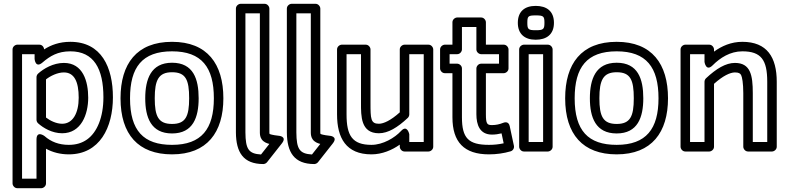

<svg xmlns="http://www.w3.org/2000/svg" viewBox="-20 -772 4148 1010"><path d="M350 -502C474.2 -502 524 -409.7 524 -260C524 -156 491.1 -76.1 438 -38.4C411.6 -19.6 380.3 -10 342 -10C290.7 -10 249 -25.5 213.6 -56.7C213.6 -56.7 172 -87.4 172 -38V168H96V-487H162V-462C162 -462 165.8 -410.9 203.3 -443C243.4 -477.4 283.8 -502 350 -502ZM574 -260C574 -418.1 513.7 -552 350 -552C293 -552 248.6 -535.6 212.1 -512.2C211 -525.4 201.3 -537 187 -537H71C60.3 -537 46 -527.1 46 -512V193C46 203.7 55.9 218 71 218H197C207.7 218 222 208.1 222 193V10.3C257 29.7 298 40 342 40C504.5 40 574 -101.3 574 -260ZM307 -71C407.6 -71 444 -171.2 444 -258C444 -343.7 416.9 -441 316 -441C260.4 -441 209.6 -411.3 180.1 -384.5C174.9 -379.7 172 -372.3 172 -366V-142C172 -134.8 175.5 -127.7 180.3 -123.4C207.4 -99 254.1 -71 307 -71ZM307 -121C276.6 -121 244.4 -136.5 222 -153.7V-354.4C245.7 -373 282.7 -391 316 -391C370.8 -391 394 -342.3 394 -258C394 -176.8 362.9 -121 307 -121Z M885 -502C1041.2 -502 1105 -417.6 1105 -255C1105 -94.2 1040.4 -10 885 -10C734.6 -10 664 -85 664 -255C664 -418.1 727.8 -502 885 -502ZM885 -552C698.4 -552 614 -435.8 614 -255C614 -65 707.4 40 885 40C1069.7 40 1155 -76.2 1155 -255C1155 -435.2 1070.8 -552 885 -552ZM885 -70C995.6 -70 1025 -154.6 1025 -255C1025 -356.3 997.1 -442 885 -442C773.7 -442 744 -354.9 744 -255C744 -154.6 774 -70 885 -70ZM885 -120C813.2 -120 794 -159.7 794 -255C794 -350.4 813.7 -392 885 -392C957.1 -392 975 -352.4 975 -255C975 -159.3 956.1 -120 885 -120Z M1271 -75.1V-702H1347V-75C1347 -63.4 1348.7 -50.4 1356.8 -38.8C1366.8 -24.7 1382.3 -18.6 1396.9 -14.9L1353.1 40.7C1287.7 36.8 1271.8 12.6 1271 -75.1ZM1221 -74.9C1221.9 29 1259.2 90.6 1364.9 91C1371.1 91 1379.7 87.7 1384.6 81.5L1462.6 -17.5C1492.4 -55.3 1445.6 -57.9 1445.6 -57.9C1413.8 -61.2 1399.6 -66.2 1397.8 -67.6C1397.6 -67.9 1397 -70.3 1397 -75V-727C1397 -737.7 1387.1 -752 1372 -752H1246C1235.3 -752 1221 -742.1 1221 -727Z M1539 -75.1V-702H1615V-75C1615 -63.4 1616.7 -50.4 1624.8 -38.8C1634.8 -24.7 1650.3 -18.6 1664.9 -14.9L1621.1 40.7C1555.7 36.8 1539.8 12.6 1539 -75.1ZM1489 -74.9C1489.9 29 1527.2 90.6 1632.9 91C1639.1 91 1647.7 87.7 1652.6 81.5L1730.6 -17.5C1760.4 -55.3 1713.6 -57.9 1713.6 -57.9C1681.8 -61.2 1667.6 -66.2 1665.8 -67.6C1665.6 -67.9 1665 -70.3 1665 -75V-727C1665 -737.7 1655.1 -752 1640 -752H1514C1503.3 -752 1489 -742.1 1489 -727Z M1934 -10C1832.8 -10 1803 -58.9 1803 -170V-487H1879V-230C1879 -162.6 1877.1 -71 1973 -71C2021.3 -71 2070.9 -101 2125.1 -151.8C2130.2 -156.5 2133 -164 2133 -170V-487H2209V-25H2133V-66C2133 -66 2122.3 -118.6 2089.6 -82.9C2057 -47.4 1994.6 -10 1934 -10ZM1934 40C1990.4 40 2043 17.1 2083 -11.2V0C2083 10.7 2092.9 25 2108 25H2234C2244.7 25 2259 15.1 2259 0V-512C2259 -522.7 2249.1 -537 2234 -537H2108C2097.3 -537 2083 -527.1 2083 -512V-181C2036.1 -138.8 1998 -121 1973 -121C1929.9 -121 1929 -147.5 1929 -230V-512C1929 -522.7 1919.1 -537 1904 -537H1778C1767.3 -537 1753 -527.1 1753 -512V-170C1753 -46.4 1800.4 40 1934 40Z M2486 -171C2486 -116.3 2503.3 -64 2568 -64C2584.7 -64 2603.6 -66.6 2618.4 -70.5L2629.5 -18.2C2603.3 -12.5 2579.1 -10 2552 -10C2444 -10 2410 -45.7 2410 -155V-412C2410 -427.1 2395.7 -437 2385 -437H2345V-487H2385C2400.1 -487 2410 -501.3 2410 -512V-630H2486V-512C2486 -496.9 2500.3 -487 2511 -487H2605V-437H2511C2495.9 -437 2486 -422.7 2486 -412ZM2536 -171V-387H2630C2640.7 -387 2655 -396.9 2655 -412V-512C2655 -522.7 2645.1 -537 2630 -537H2536V-655C2536 -665.7 2526.1 -680 2511 -680H2385C2374.3 -680 2360 -670.1 2360 -655V-537H2320C2309.3 -537 2295 -527.1 2295 -512V-412C2295 -401.3 2304.9 -387 2320 -387H2360V-155C2360 -24.8 2421.1 40 2552 40C2591.6 40 2629.7 34.7 2666.1 24C2678.4 20.4 2686.1 7.4 2683.4 -5.2L2661.4 -108.2C2655.8 -134.9 2634.1 -128.8 2627.5 -126.1C2607.6 -117.9 2588 -114 2568 -114C2542.5 -114 2536 -120.3 2536 -171Z M2798 -691C2839.3 -691 2844 -686.7 2844 -652C2844 -617.7 2838.2 -613 2798 -613C2758.3 -613 2754 -618.5 2754 -652C2754 -686.8 2758.1 -691 2798 -691ZM2798 -741C2740.4 -741 2704 -712 2704 -652C2704 -593.8 2739.4 -563 2798 -563C2853.8 -563 2894 -589.8 2894 -652C2894 -713.8 2855.1 -741 2798 -741ZM2761 -25V-487H2837V-25ZM2711 0C2711 10.7 2720.9 25 2736 25H2862C2872.7 25 2887 15.1 2887 0V-512C2887 -522.7 2877.1 -537 2862 -537H2736C2725.3 -537 2711 -527.1 2711 -512Z M3224 -502C3380.2 -502 3444 -417.6 3444 -255C3444 -94.2 3379.4 -10 3224 -10C3073.6 -10 3003 -85 3003 -255C3003 -418.1 3066.8 -502 3224 -502ZM3224 -552C3037.4 -552 2953 -435.8 2953 -255C2953 -65 3046.4 40 3224 40C3408.7 40 3494 -76.2 3494 -255C3494 -435.2 3409.8 -552 3224 -552ZM3224 -70C3334.6 -70 3364 -154.6 3364 -255C3364 -356.3 3336.1 -442 3224 -442C3112.7 -442 3083 -354.9 3083 -255C3083 -154.6 3113 -70 3224 -70ZM3224 -120C3152.2 -120 3133 -159.7 3133 -255C3133 -350.4 3152.7 -392 3224 -392C3296.1 -392 3314 -352.4 3314 -255C3314 -159.3 3295.1 -120 3224 -120Z M3846 -441C3797.7 -441 3748.1 -411 3693.9 -360.2C3688.8 -355.5 3686 -348 3686 -342V-25H3610V-487H3686V-446C3686 -446 3693.6 -393.3 3728.7 -428.3C3768.3 -468 3821.1 -502 3885 -502C3984.2 -502 4016 -456.8 4016 -342V-25H3940V-282C3940 -376.3 3928.1 -441 3846 -441ZM3885 -552C3826 -552 3776.1 -529.6 3736 -500.4V-512C3736 -522.7 3726.1 -537 3711 -537H3585C3574.3 -537 3560 -527.1 3560 -512V0C3560 10.7 3569.9 25 3585 25H3711C3721.7 25 3736 15.1 3736 0V-331C3782.9 -373.2 3821 -391 3846 -391C3867.1 -391 3874.1 -385.3 3878.5 -377.2C3883.9 -367.1 3890 -334.1 3890 -282V0C3890 10.7 3899.9 25 3915 25H4041C4051.7 25 4066 15.1 4066 0V-342C4066 -470.4 4015.4 -552 3885 -552Z"/></svg>

Font: Fog Sans
Style: Outline
Weight: 700
Foundry: Intel Corporation
Version: Version 1.00